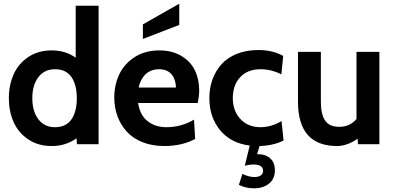

<svg xmlns="http://www.w3.org/2000/svg" viewBox="-20 -781 2133 1040"><path d="M390 -468.5V-750H514V0H397L394.5 -32Q336.5 10 260 10Q186.5 10 133 -26Q79.5 -62 53.8 -119.8Q28 -177.5 28 -249Q28 -320.5 53.8 -378.2Q79.5 -436 133 -472Q186.5 -508 260 -508Q335 -508 390 -468.5ZM278 -92Q337.5 -92 366.8 -134Q396 -176 396 -249Q396 -322 366.8 -364Q337.5 -406 278 -406Q220.5 -406 187.8 -363Q155 -320 155 -249Q155 -178 187.8 -135Q220.5 -92 278 -92Z M951 -646 754 -570V-649L951 -761ZM870 10Q804 10 751.5 -11Q699 -32 666.2 -68.5Q633.5 -105 616.2 -152Q599 -199 599 -253Q599 -322.5 626.8 -379.8Q654.5 -437 710.8 -472.5Q767 -508 843 -508Q912.5 -508 962.2 -478.2Q1012 -448.5 1035.5 -400.2Q1059 -352 1059 -291Q1059 -261.5 1051 -223H728Q738 -157 779.8 -124.5Q821.5 -92 881 -92Q962 -92 1031 -133L1037 -28Q965 10 870 10ZM731 -307H933Q933 -325 928.2 -341.8Q923.5 -358.5 913.5 -373.2Q903.5 -388 885.2 -397Q867 -406 843 -406Q797 -406 768.8 -379Q740.5 -352 731 -307Z M1375 54Q1419 54 1444 77Q1469 100 1469 141Q1469 188 1437.2 213.5Q1405.5 239 1356 239Q1310 239 1274 220L1293 161Q1328.5 178 1358 178Q1379.5 178 1392.2 169.5Q1405 161 1405 145Q1405 110 1354 110Q1331 110 1306 117L1332.5 7.5Q1228.5 -6 1171.2 -77Q1114 -148 1114 -249Q1114 -303.5 1130.8 -350.2Q1147.5 -397 1179.8 -433Q1212 -469 1263.5 -489.5Q1315 -510 1380 -510Q1457 -510 1514 -478L1504 -378Q1450 -406 1392 -406Q1321 -406 1281 -363Q1241 -320 1241 -249Q1241 -181 1282 -136.5Q1323 -92 1391 -92Q1448.5 -92 1505 -125L1516 -20Q1462 7.5 1386 10L1372.5 54Z M1911 -136.5V-500H2035V0H1919L1917 -30Q1894 -12.5 1864 -1.2Q1834 10 1806 10Q1594 10 1594 -231V-500H1718V-231Q1718 -160.5 1741.5 -127.2Q1765 -94 1817 -94Q1875.5 -94 1911 -136.5Z"/></svg>

Font: Cabin
Style: Bold
Weight: 700
Designer: Pablo Impallari
Foundry: Pablo Impallari. http://www.impallari.com Igino Marini. http://www.ikern.com
Version: Version 3.001;hotconv 1.0.109;makeotfexe 2.5.65596